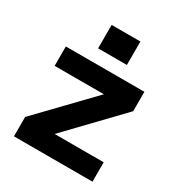

<svg xmlns="http://www.w3.org/2000/svg" viewBox="-167 -813 863 925"><g transform="rotate(30 264.5 -350.0)"><path d="M45.9 0V-107.9L319.8 -392.1H45.9V-500H482.9V-392.1L210 -107.9H482.9V0ZM185.1 -569.8V-700.2H345.2V-569.8Z"/></g></svg>

Font: Uncut Sans
Style: Bold
Weight: 700
Designer: Kasper Nordkvist
Foundry: UNCUT.wtf
Version: Version 1.304;Glyphs 3.2 (3246)